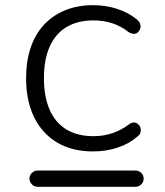

<svg xmlns="http://www.w3.org/2000/svg" viewBox="-20 -723 640 743"><path d="M340 -137Q259 -137 201 -171.5Q143 -206 112 -269.5Q81 -333 81 -420Q81 -486 98.5 -538Q116 -590 149.5 -626.5Q183 -663 231.5 -683Q280 -703 340 -703Q389 -703 432.5 -689Q476 -675 508 -649Q519 -640 521.5 -633Q524 -626 524 -621Q524 -617 522 -610.5Q520 -604 513.5 -598Q507 -592 497.5 -592Q488 -592 476 -600Q448 -622 414.5 -633Q381 -644 342 -644Q280 -644 237 -618Q194 -592 172 -542Q150 -492 150 -420Q150 -349 172 -298.5Q194 -248 237 -222Q280 -196 342 -196Q380 -196 414.5 -207.5Q449 -219 478 -241Q489 -249 498 -249Q498 -249 503 -248.5Q508 -248 514.5 -242.5Q521 -237 523 -230.5Q525 -224 525 -220Q525 -215 523 -208Q521 -201 511 -194Q479 -166 434.5 -151.5Q390 -137 340 -137ZM127 -63H504Q517 -63 526.5 -54Q536 -45 536 -32Q536 -19 526.5 -9.5Q517 0 504 0H126Q113 0 103.5 -9.5Q94 -19 94 -32Q94 -45 103.5 -54Q113 -63 126 -63Z"/></svg>

Font: Nunito
Style: Regular
Weight: 400
Designer: Vernon Adams
Foundry: Vernon Adams
Version: Version 3.602